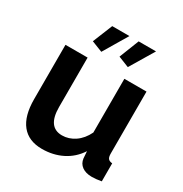

<svg xmlns="http://www.w3.org/2000/svg" viewBox="-171 -863 960 1005"><g transform="rotate(30 309.0 -360.5)"><path d="M236.8 -585.9 170.9 -611.8 219.2 -731H323.2ZM397 -585.9 332 -611.8 378.9 -731H483.9ZM56.2 -195.8V-523.9H189.9V-225.1Q189.9 -104 276.9 -104Q317.4 -104 353.5 -128.4Q389.6 -152.8 412.1 -199.2V-523.9H545.9V-149.9Q545.9 -128.4 553.2 -119.4Q560.5 -110.4 578.1 -108.9V0Q545.9 5.9 520 5.9Q483.9 5.9 461.2 -10.5Q438.5 -26.9 435.1 -56.2L432.1 -98.1Q397.5 -44.9 342.8 -17.6Q288.1 9.8 221.2 9.8Q140.1 9.8 98.1 -42.5Q56.2 -94.7 56.2 -195.8Z"/></g></svg>

Font: Rawline
Style: Bold
Weight: 700
Designer: Matt McInerney, Pablo Impallari, Rodrigo Fuenzalida
Foundry: Matt McInerney, Pablo Impallari, Rodrigo Fuenzalida
Version: Version 4.020;PS 004.020;hotconv 1.0.88;makeotf.lib2.5.64775